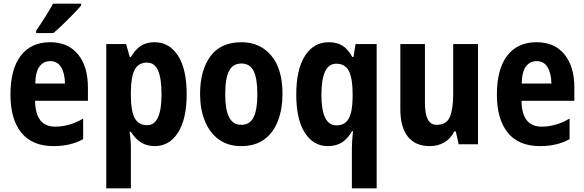

<svg xmlns="http://www.w3.org/2000/svg" viewBox="-20 -786 3183 1046"><path d="M253 -556Q351 -556 405 -490Q459 -424 459 -309V-237H171Q173 -96 281 -96Q358 -96 433 -140V-28Q365 10 272 10Q155 10 96 -63.5Q37 -137 37 -270Q37 -410 93.5 -483Q150 -556 253 -556ZM253 -453Q218 -453 196 -425Q174 -397 172 -331H334Q333 -387 313 -420Q293 -453 253 -453ZM422 -756Q407 -738 380.5 -710.5Q354 -683 324.5 -654.5Q295 -626 271 -606H177V-619Q202 -655 226.5 -694Q251 -733 269 -766H422Z M822 -556Q902 -556 949.5 -483Q997 -410 997 -273Q997 -138 950 -64Q903 10 823 10Q779 10 747.5 -10.5Q716 -31 693 -68H686Q690 -40 691.5 -19.5Q693 1 693 13V240H559V-546H667L687 -475H693Q718 -518 748.5 -537Q779 -556 822 -556ZM781 -445Q735 -445 714.5 -407.5Q694 -370 693 -288V-264Q693 -183 713.5 -143.5Q734 -104 782 -104Q860 -104 860 -272Q860 -359 841 -402Q822 -445 781 -445Z M1519 -274Q1519 -194 1495 -129.5Q1471 -65 1421 -27.5Q1371 10 1294 10Q1221 10 1171 -27Q1121 -64 1095.5 -128.5Q1070 -193 1070 -274Q1070 -402 1126 -479Q1182 -556 1296 -556Q1396 -556 1457.5 -483.5Q1519 -411 1519 -274ZM1207 -273Q1207 -189 1228 -147.5Q1249 -106 1295 -106Q1341 -106 1361.5 -147Q1382 -188 1382 -274Q1382 -359 1361.5 -399.5Q1341 -440 1295 -440Q1249 -440 1228 -400Q1207 -360 1207 -273Z M1897 23Q1897 5 1898.5 -18Q1900 -41 1903 -72H1898Q1876 -32 1844 -11Q1812 10 1766 10Q1687 10 1640.5 -63Q1594 -136 1594 -270Q1594 -408 1641.5 -482Q1689 -556 1770 -556Q1816 -556 1846 -537Q1876 -518 1899 -476H1906L1917 -546H2032V240H1897ZM1813 -103Q1859 -103 1879.5 -139.5Q1900 -176 1901 -252V-275Q1901 -360 1880.5 -399.5Q1860 -439 1812 -439Q1731 -439 1731 -269Q1731 -103 1813 -103Z M2584 -546V0H2479L2463 -70H2455Q2435 -30 2400 -10Q2365 10 2321 10Q2243 10 2202 -41.5Q2161 -93 2161 -191V-546H2295V-228Q2295 -167 2310 -136.5Q2325 -106 2359 -106Q2413 -106 2431 -149.5Q2449 -193 2449 -274V-546Z M2903 -556Q3001 -556 3055 -490Q3109 -424 3109 -309V-237H2821Q2823 -96 2931 -96Q3008 -96 3083 -140V-28Q3015 10 2922 10Q2805 10 2746 -63.5Q2687 -137 2687 -270Q2687 -410 2743.5 -483Q2800 -556 2903 -556ZM2903 -453Q2868 -453 2846 -425Q2824 -397 2822 -331H2984Q2983 -387 2963 -420Q2943 -453 2903 -453Z"/></svg>

Font: Noto Sans Gujarati Condensed
Style: Bold
Weight: 700
Width: 3
Designer: Jelle Bosma - Monotype Design Team, Universal Thirst
Foundry: Monotype Imaging Inc.
Version: Version 2.106; ttfautohint (v1.8.4.7-5d5b)